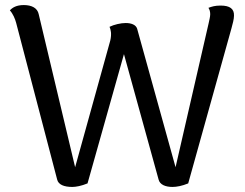

<svg xmlns="http://www.w3.org/2000/svg" viewBox="-20 -727 969 759"><path d="M852 -705C830 -705 817 -701 804 -696C808 -690 811 -682 811 -671C811 -660 807 -647 805 -636L674 -66L522 -614C517 -629 499 -636 477 -636C458 -636 431 -630 413 -621C418 -610 422 -593 416 -567L277 -66L133 -671C128 -695 106 -707 74 -707C45 -707 29 -697 19 -686C31 -673 40 -652 44 -636L206 -17C211 3 233 12 266 12C280 12 302 8 326 -2L470 -513L607 -17C612 3 634 12 662 12C678 12 700 8 724 -2L895 -615C900 -633 905 -652 905 -665C906 -692 889 -705 852 -705Z"/></svg>

Font: Arima Koshi Medium
Style: Regular
Weight: 500
Designer: Joana Correia and Natanael Gama
Foundry: NDISCOVER
Version: Version 1.019;PS 001.019;hotconv 1.0.88;makeotf.lib2.5.64775